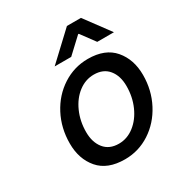

<svg xmlns="http://www.w3.org/2000/svg" viewBox="-176 -866 935 996"><g transform="rotate(-30 292.0 -368.0)"><path d="M77 -207Q77 -299 117 -375.5Q157 -452 226 -496.5Q295 -541 377 -541Q480 -541 532 -480Q584 -419 584 -326Q584 -235 544 -158.5Q504 -82 435.5 -37.5Q367 7 285 7Q181 7 129 -53.5Q77 -114 77 -207ZM481 -319Q481 -380 450.5 -417.5Q420 -455 363 -455Q313 -455 271 -423Q229 -391 204.5 -336Q180 -281 180 -216Q180 -155 210.5 -117Q241 -79 298 -79Q348 -79 390 -111.5Q432 -144 456.5 -199Q481 -254 481 -319ZM369 -743H453L564 -593H464L402 -677H398L308 -593H209Z"/></g></svg>

Font: Be Vietnam Medium
Style: Italic
Weight: 500
Italic angle: -9.444°
Designer: Gabriel Lam
Foundry: TypeRant
Version: Version 3.000